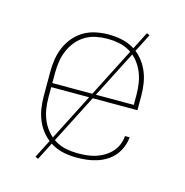

<svg xmlns="http://www.w3.org/2000/svg" viewBox="-97 -677 795 824"><g transform="rotate(15 300.0 -265.0)"><path d="M301 8Q273 8 245 2.5Q217 -3 192.5 -17Q168 -31 149 -52.5Q130 -74 118.5 -100Q107 -126 102.5 -154Q98 -182 98 -210V-320Q98 -348 102.5 -376Q107 -404 118.5 -430Q130 -456 148.5 -477.5Q167 -499 191.5 -513Q216 -527 244 -532.5Q272 -538 300 -538Q328 -538 356 -532.5Q384 -527 408.5 -513Q433 -499 451.5 -477.5Q470 -456 481.5 -430Q493 -404 497.5 -376Q502 -348 502 -320V-256H119V-210Q119 -184 123 -159Q127 -134 137 -110.5Q147 -87 164 -67Q181 -47 203 -34Q225 -21 250.5 -16Q276 -11 301 -11Q321 -11 341.5 -13Q362 -15 381 -21Q400 -27 417.5 -37.5Q435 -48 448.5 -62.5Q462 -77 470 -96Q478 -115 479 -135H500Q498 -113 489.5 -91.5Q481 -70 466.5 -52.5Q452 -35 432.5 -23Q413 -11 391 -4Q369 3 346.5 5.5Q324 8 301 8ZM119 -274H481V-320Q481 -345 477 -370.5Q473 -396 463 -419.5Q453 -443 436.5 -463Q420 -483 398 -496Q376 -509 350.5 -514Q325 -519 300 -519Q275 -519 249.5 -514Q224 -509 202 -496Q180 -483 163.5 -463Q147 -443 137 -419.5Q127 -396 123 -370.5Q119 -345 119 -320ZM144 56 131 50 456 -586 469 -580Z"/></g></svg>

Font: Iosevka Slab Thin Extended
Style: Regular
Weight: 100
Width: 7
Monospace: yes
Designer: Belleve Invis
Foundry: Belleve Invis
Version: Version 11.1.1; ttfautohint (v1.8.3)